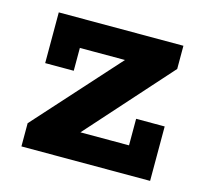

<svg xmlns="http://www.w3.org/2000/svg" viewBox="-69 -476 586 552"><g transform="rotate(15 224.5 -200.0)"><path d="M38 0V-69L291 -350L306 -317H127V-249H42V-400H413V-331L161 -49L145 -83H336V-162H421V0Z"/></g></svg>

Font: Rokkitt
Style: Bold
Weight: 700
Designer: Vernon Adams
Foundry: Vernon Adams
Version: Version 3.103